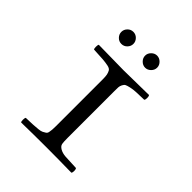

<svg xmlns="http://www.w3.org/2000/svg" viewBox="-220 -941 1080 1080"><g transform="rotate(45 320.0 -401.5)"><path d="M374 -122Q374 -90 376.5 -76Q379 -62 396.5 -51.5Q414 -41 440.5 -39Q467 -37 527 -35Q532 -30 532 -16Q532 -2 527 2Q427 0 328 0Q226 0 128 2Q124 -2 124 -16Q124 -30 128 -35Q163 -36 183 -37Q203 -38 222.5 -40Q242 -42 250.5 -46.5Q259 -51 267 -56Q275 -61 277 -72Q279 -83 280 -93Q281 -103 281 -122V-491Q281 -517 278.5 -529.5Q276 -542 270 -553Q264 -564 244.5 -568Q225 -572 201 -574Q177 -576 128 -578Q124 -582 124 -597Q124 -612 128 -616Q278 -613 327 -613Q380 -613 527 -616Q532 -612 532 -597Q532 -582 527 -578Q486 -577 464 -576Q442 -575 422 -570.5Q402 -566 394.5 -562Q387 -558 381 -546.5Q375 -535 374.5 -524Q374 -513 374 -491ZM369.5 -723.5Q355 -738 355 -757Q355 -776 369.5 -790.5Q384 -805 403 -805Q422 -805 436.5 -790.5Q451 -776 451 -757Q451 -738 436.5 -723.5Q422 -709 403 -709Q384 -709 369.5 -723.5ZM180 -723.5Q166 -738 166 -757Q166 -776 180 -790.5Q194 -805 214 -805Q234 -805 248 -790.5Q262 -776 262 -757Q262 -738 248 -723.5Q234 -709 214 -709Q194 -709 180 -723.5Z"/></g></svg>

Font: Linux Libertine Mono O
Style: Mono
Weight: 400
Designer: Philipp H. Poll
Foundry: Philipp H. Poll
Version: Version 5.1.7